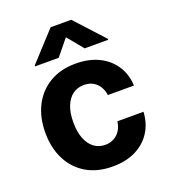

<svg xmlns="http://www.w3.org/2000/svg" viewBox="-142 -874 871 988"><g transform="rotate(-20 293.5 -380.5)"><path d="M306.6 10.5Q222.9 10.5 162.7 -25.2Q102.6 -61 70.6 -124.4Q38.5 -187.7 38.5 -270.7Q38.5 -354.5 70.8 -417.9Q103.2 -481.3 163.3 -517Q223.4 -552.7 306.2 -552.7Q377.6 -552.7 431.2 -526.8Q484.9 -500.9 516 -454Q547.2 -407 550.2 -343.8H407.6Q403.6 -371 390.8 -391.5Q378 -412 357.2 -423.4Q336.4 -434.8 308.4 -434.8Q273.3 -434.8 247.3 -415.8Q221.2 -396.9 206.7 -360.5Q192.2 -324.2 192.2 -272.5Q192.2 -220.6 206.5 -183.6Q220.8 -146.6 247 -127Q273.1 -107.4 308.4 -107.4Q347.5 -107.4 374.3 -132Q401.1 -156.6 407.6 -200.2H550.2Q546.9 -137.5 516.5 -90Q486 -42.5 432.8 -16Q379.5 10.5 306.6 10.5ZM377.3 -610.4 306.1 -697.1 235.2 -610.4H105.9V-615.6L249.8 -772.3H362.7L506.2 -615.6V-610.4Z"/></g></svg>

Font: GitLab Sans
Style: Regular
Weight: 400
Designer: Rasmus Andersson
Foundry: Modifications by GitLab B.V., manufactured by rsms
Version: Version 4.000;git-c8fb6b7